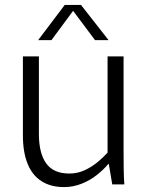

<svg xmlns="http://www.w3.org/2000/svg" viewBox="-20 -749 597 780"><path d="M240 11Q186 11 148.5 -13Q111 -37 92 -84Q73 -131 73 -200V-520H138V-205Q138 -127 167.5 -85.5Q197 -44 262 -44Q295 -44 324 -57.5Q353 -71 376.5 -90.5Q400 -110 417 -129V-520H482V-136Q482 -96 482.5 -63.5Q483 -31 485 0H436L422 -83H420Q402 -61 374.5 -39Q347 -17 312.5 -3Q278 11 240 11ZM135 -586 243 -729H309L421 -586H366L277 -705L189 -586Z"/></svg>

Font: Murecho Thin Light
Style: Regular
Weight: 300
Version: Version 1.010